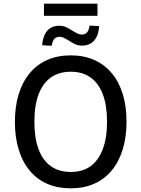

<svg xmlns="http://www.w3.org/2000/svg" viewBox="-20 -1015 769 1044"><path d="M365 9Q294 9 238 -15Q182 -39 142.5 -86Q103 -133 82 -200.5Q61 -268 61 -352Q61 -437 82 -504Q103 -571 142.5 -618Q182 -665 238 -689.5Q294 -714 365 -714Q435 -714 491 -689.5Q547 -665 586.5 -618.5Q626 -572 647 -505Q668 -438 668 -354Q668 -269 647 -201.5Q626 -134 586.5 -87Q547 -40 491 -15.5Q435 9 365 9ZM365 -80Q429 -80 472 -111Q515 -142 538.5 -203Q562 -264 562 -353Q562 -442 539 -502.5Q516 -563 472 -594Q428 -625 365 -625Q301 -625 257 -594Q213 -563 190 -502.5Q167 -442 167 -352Q167 -264 190 -203Q213 -142 257 -111Q301 -80 365 -80ZM219 -929V-995H510V-929ZM426 -767Q404 -767 387 -775.5Q370 -784 353 -795Q340 -803 328.5 -809Q317 -815 304 -815Q285 -815 275 -803Q265 -791 261 -766L209 -769Q212 -803 223 -826.5Q234 -850 254 -862.5Q274 -875 302 -875Q324 -875 341.5 -866.5Q359 -858 375 -847Q389 -839 401 -833Q413 -827 425 -827Q444 -827 454 -839.5Q464 -852 467 -876L519 -873Q516 -822 492 -794.5Q468 -767 426 -767Z"/></svg>

Font: Nunito Sans 10pt SemiCondensed SemiBold
Style: Regular
Weight: 600
Width: 4
Designer: Vernon Adams
Foundry: Vernon Adams
Version: Version 3.101;gftools[0.9.27]